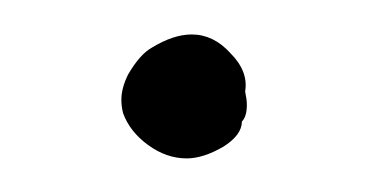

<svg xmlns="http://www.w3.org/2000/svg" viewBox="-20 -108 227 112"><path d="M68.4 -80.1Q81.1 -87.9 91.8 -87.9Q104.5 -87.9 114.3 -77.1Q125 -66.4 123 -54.7Q124 -49.8 124 -46.9Q124 -40 121.1 -37.1Q121.1 -29.3 110.4 -22.5Q98.6 -15.6 88.9 -15.6Q77.1 -15.6 66.4 -23.4Q55.7 -31.2 51.8 -42Q50.8 -45.9 50.8 -49.8Q50.8 -56.6 54.7 -64.5Q61.5 -76.2 68.4 -80.1Z"/></svg>

Font: Yahfie
Style: Heavy
Weight: 600
Designer: Joe Palazzolo
Foundry: jozolo LLC
Version: Version 001.000